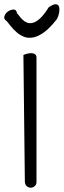

<svg xmlns="http://www.w3.org/2000/svg" viewBox="-71 -874 300 903"><path d="M39.1 -615.2Q46.9 -619.1 57.1 -621.6Q67.4 -624 76.7 -624Q85.9 -624 92.8 -619.6Q99.6 -615.2 100.6 -605.5V-21.5Q101.6 -6.8 92.8 1Q84 8.8 73.7 8.8Q63.5 8.8 54.7 1.5Q45.9 -5.9 45.9 -21.5ZM8.8 -811.5Q12.7 -808.6 19 -799.8Q25.4 -791 34.2 -782.2Q43 -773.4 55.2 -768.1Q67.4 -762.7 83 -766.6Q98.6 -770.5 117.2 -787.1Q135.7 -803.7 158.2 -839.8Q180.7 -855.5 192.4 -854Q204.1 -852.5 207 -841.3Q210 -830.1 207 -814Q204.1 -797.9 197.3 -785.2Q164.1 -742.2 136.2 -722.2Q108.4 -702.1 84.5 -697.8Q60.5 -693.4 41.5 -701.2Q22.5 -709 7.3 -722.2Q-7.8 -735.4 -19.5 -750Q-31.2 -764.6 -39.1 -774.4Q-54.7 -784.2 -50.3 -797.9Q-45.9 -811.5 -33.2 -820.3Q-20.5 -829.1 -6.8 -829.1Q6.8 -829.1 8.8 -811.5Z"/></svg>

Font: Shadows Into Light Two
Style: Regular
Weight: 400
Designer: Kimberly Geswein
Foundry: Kimberly Geswein
Version: Version 1.003 2012